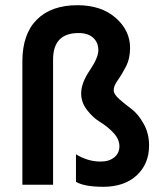

<svg xmlns="http://www.w3.org/2000/svg" viewBox="-20 -710 616 738"><path d="M272 -11V-117Q317 -89 367 -89Q399 -89 419 -105Q439 -121 439 -148Q439 -175 416 -199.5Q393 -224 365.5 -240.5Q338 -257 315 -286.5Q292 -316 292 -351Q292 -391 325 -439.5Q358 -488 358 -517Q358 -547 338 -565Q318 -583 282 -583Q184 -583 184 -481V0H66V-474Q66 -579 121.5 -634.5Q177 -690 278 -690Q369 -690 424.5 -641.5Q480 -593 480 -526Q480 -485 464 -454Q448 -423 432.5 -401.5Q417 -380 417 -363Q417 -348 438.5 -329Q460 -310 485 -291.5Q510 -273 531.5 -235.5Q553 -198 553 -151Q553 -80 505.5 -36Q458 8 377 8Q305 8 272 -11Z"/></svg>

Font: Hind SemiBold
Style: Regular
Weight: 600
Designer: Manushi Parikh, Satya Rajpurohit
Foundry: Indian Type Foundry
Version: Version 2.001;PS 1.0;hotconv 1.0.79;makeotf.lib2.5.61930; tt